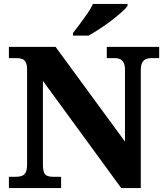

<svg xmlns="http://www.w3.org/2000/svg" viewBox="-20 -951 837 971"><path d="M25 0V-57H62Q78 -57 90.5 -61.5Q103 -66 110 -79.5Q117 -93 117 -120V-599Q117 -624 110 -636.5Q103 -649 91.5 -653Q80 -657 67 -657H25V-714H261L612 -235V-599Q612 -622 605 -634.5Q598 -647 587 -652Q576 -657 563 -657H520V-714H785V-657H742Q728 -657 716.5 -651.5Q705 -646 698.5 -633Q692 -620 692 -595V0H593L197 -542V-120Q197 -93 202.5 -79.5Q208 -66 219.5 -61.5Q231 -57 247 -57H289V0ZM349 -784Q364 -803 383.5 -829Q403 -855 421.5 -882Q440 -909 450 -931H625V-921Q616 -908 593.5 -888Q571 -868 542 -846Q513 -824 483 -804.5Q453 -785 428 -771H349Z"/></svg>

Font: Noto Serif Tibetan ExtraBold
Style: Regular
Weight: 800
Version: Version 2.103